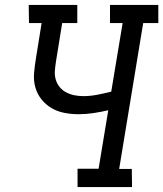

<svg xmlns="http://www.w3.org/2000/svg" viewBox="-20 -755 659 775"><path d="M293 0V-74H378L417 -310Q387 -303 357 -298.5Q327 -294 297 -294Q268 -294 239.5 -299.5Q211 -305 187.5 -319Q164 -333 147 -354.5Q130 -376 122.5 -403Q115 -430 117.5 -459.5Q120 -489 125 -519L148 -662H97L96 -735H292V-662H231L206 -507Q203 -488 201.5 -469.5Q200 -451 205 -434Q210 -417 221 -403.5Q232 -390 247.5 -382Q263 -374 280.5 -370.5Q298 -367 316 -367Q344 -367 372.5 -372.5Q401 -378 429 -385L475 -662H424V-735H619V-662H558L461 -73H512L513 0Z"/></svg>

Font: Iosevka Etoile
Style: Italic
Weight: 400
Italic angle: -9°
Designer: Belleve Invis
Foundry: Belleve Invis
Version: Version 22.1.2; ttfautohint (v1.8.4)